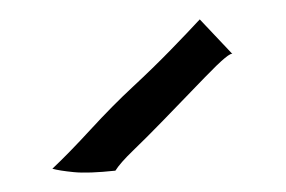

<svg xmlns="http://www.w3.org/2000/svg" viewBox="-20 -699 295 198"><path d="M99 -523Q71 -520 56 -521.5Q41 -523 34 -525Q51 -541 73.5 -565.5Q96 -590 117 -609.5Q138 -629 156 -647.5Q174 -666 186 -679L220 -643Q218 -647 191.5 -619.5Q165 -592 148 -574.5Q131 -557 117.5 -544Q104 -531 99 -523Z"/></svg>

Font: Londrina Solid Thin
Style: Regular
Weight: 250
Designer: Marcelo Magalhaes
Foundry: Marcelo Magalhães
Version: Version 1.002